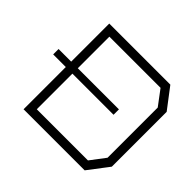

<svg xmlns="http://www.w3.org/2000/svg" viewBox="-160 -904 1109 1109"><g transform="rotate(45 394.0 -350.0)"><path d="M748 -574V-126L652 0H153V-345H50V-389H153V-700H652ZM694 -555 625 -647H207V-389H543V-345H207V-54H625L694 -145Z"/></g></svg>

Font: Turret Road
Style: Regular
Weight: 400
Designer: Noponies
Foundry: Noponies
Version: Version 1.001; ttfautohint (v1.8)